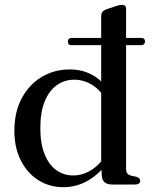

<svg xmlns="http://www.w3.org/2000/svg" viewBox="-20 -764 633 795"><path d="M502 -728.5V-65.5Q502 -52.5 507 -46.2Q512 -40 521 -37L544.5 -32Q552.5 -29.5 556.5 -25.5Q560.5 -21.5 560.5 -15Q560.5 -8 555 -4Q549.5 0 540 0H443Q424 0 412.8 -9.8Q401.5 -19.5 401.5 -39L399 -83.5V-696Q399 -708 404.2 -714.8Q409.5 -721.5 419.5 -725L459 -738.5Q468.5 -741.5 474.2 -742.8Q480 -744 486.5 -744Q493.5 -744 497.8 -740Q502 -736 502 -728.5ZM419.5 -122.5 432.5 -100Q395 -46.5 347 -17.8Q299 11 242.5 11Q184 11 138 -18.5Q92 -48 65.8 -100.5Q39.5 -153 39.5 -222Q39.5 -300.5 70.2 -357.5Q101 -414.5 152.8 -445.5Q204.5 -476.5 268.5 -476.5Q326 -476.5 370 -449.2Q414 -422 441 -372L420.5 -345.5Q398.5 -389 363.2 -411.5Q328 -434 287.5 -434Q248 -434 216.2 -412Q184.5 -390 165.8 -345.8Q147 -301.5 147 -233.5Q147 -169 164.8 -125.2Q182.5 -81.5 213.2 -59.5Q244 -37.5 283 -37.5Q321.5 -37.5 356.5 -59Q391.5 -80.5 419.5 -122.5ZM261 -592Q261 -599 265.2 -603Q269.5 -607 275.5 -607H565.5Q572.5 -607 576.5 -603Q580.5 -599 580.5 -592Q580.5 -585.5 576.2 -581.2Q572 -577 565.5 -577H275Q261 -577 261 -592Z"/></svg>

Font: Fraunces 28pt
Style: Regular
Weight: 400
Version: Version 1.000;[b76b70a41]